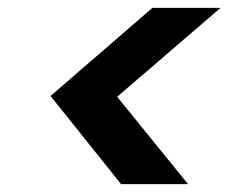

<svg xmlns="http://www.w3.org/2000/svg" viewBox="-20 -595 619 490"><path d="M543 -575 279 -348 460 -125H289L109 -350L369 -575Z"/></svg>

Font: DM Sans 12pt
Style: Bold Italic
Weight: 700
Italic angle: -10°
Version: Version 4.004;gftools[0.9.30]